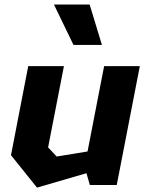

<svg xmlns="http://www.w3.org/2000/svg" viewBox="-20 -842 660 874"><path d="M271 -541H108.5L30 -135.5L148.5 12L373.5 -53.5L389 0H511.5L616.5 -541H454L378.5 -152.5L238 -129.5L199 -171ZM225.5 -821.5 314.5 -637.5H444L388 -821.5Z"/></svg>

Font: Monaspace Krypton ExtraBold
Style: Italic
Weight: 800
Italic angle: -11°
Designer: Riley Cran & the Lettermatic Team
Foundry: Lettermatic
Version: Version 1.101 (Monaspace Krypton)